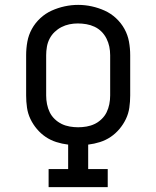

<svg xmlns="http://www.w3.org/2000/svg" viewBox="-20 -766 640 786"><path d="M179 0V-74H259V-174Q234 -177 210.5 -184.5Q187 -192 167 -205.5Q147 -219 131 -238Q115 -257 104.5 -279Q94 -301 90.5 -325.5Q87 -350 87 -375V-540Q87 -568 92 -595.5Q97 -623 110.5 -647.5Q124 -672 145 -691.5Q166 -711 191.5 -722.5Q217 -734 244.5 -740Q272 -746 300 -746Q328 -746 355.5 -740Q383 -734 408.5 -722.5Q434 -711 455 -691.5Q476 -672 489.5 -647.5Q503 -623 508 -595.5Q513 -568 513 -540V-375Q513 -350 509.5 -325.5Q506 -301 495.5 -279Q485 -257 469 -238Q453 -219 433 -205.5Q413 -192 389.5 -184.5Q366 -177 341 -174V-74H421V0ZM300 -245Q317 -245 334.5 -248Q352 -251 367.5 -258.5Q383 -266 396 -278.5Q409 -291 416.5 -306.5Q424 -322 427.5 -339.5Q431 -357 431 -375V-540Q431 -558 427.5 -575Q424 -592 416 -608Q408 -624 395.5 -636.5Q383 -649 367 -656.5Q351 -664 333.5 -667Q316 -670 298 -670Q281 -670 264 -666.5Q247 -663 231.5 -655Q216 -647 203.5 -635Q191 -623 183 -607.5Q175 -592 172 -574.5Q169 -557 169 -540V-375Q169 -357 172.5 -339.5Q176 -322 183.5 -306.5Q191 -291 204 -278.5Q217 -266 232.5 -258.5Q248 -251 265.5 -248Q283 -245 300 -245Z"/></svg>

Font: Iosevka Slab Extended
Style: Regular
Weight: 400
Width: 7
Monospace: yes
Designer: Belleve Invis
Foundry: Belleve Invis
Version: Version 11.1.1; ttfautohint (v1.8.3)